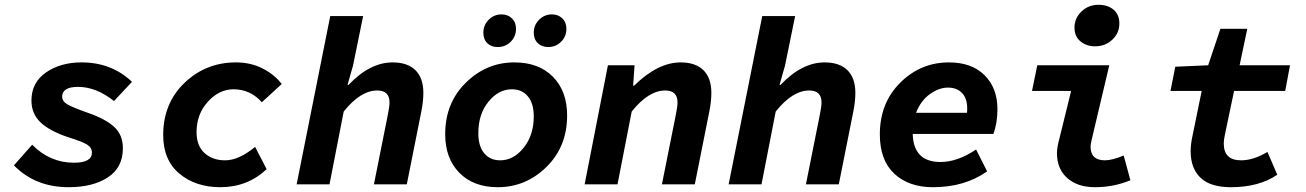

<svg xmlns="http://www.w3.org/2000/svg" viewBox="-20 -768 5440 800"><path d="M266 12Q127 12 38 -79L114 -165Q188 -90 288 -90Q363 -90 363 -132Q363 -153 343 -165.5Q323 -178 265 -196Q187 -222 149 -258Q111 -294 111 -349Q111 -424 171.5 -466Q232 -508 320 -508Q445 -508 530 -427L455 -347Q381 -406 305 -406Q239 -406 239 -365Q239 -346 260 -333.5Q281 -321 343 -299Q417 -274 454.5 -240.5Q492 -207 492 -150Q492 -70 429.5 -29Q367 12 266 12Z M898 12Q795 12 727.5 -44.5Q660 -101 660 -205Q660 -338 749 -423Q838 -508 963 -508Q1025 -508 1074.5 -482.5Q1124 -457 1154 -418L1071 -342Q1023 -396 953 -396Q893 -396 846 -344Q799 -292 799 -218Q799 -160 832.5 -130Q866 -100 918 -100Q975 -100 1043 -156L1091 -63Q1011 12 898 12Z M1216 0 1356 -701H1493L1451 -495L1428 -414H1432Q1521 -508 1616 -508Q1678 -508 1711 -475.5Q1744 -443 1744 -381Q1744 -346 1736 -306L1675 0H1538L1596 -290Q1603 -325 1603 -341Q1603 -391 1552 -391Q1482 -391 1412 -303L1353 0Z M2054 12Q1953 12 1894 -48Q1835 -108 1835 -209Q1835 -339 1921 -423.5Q2007 -508 2123 -508Q2225 -508 2284 -448Q2343 -388 2343 -287Q2343 -157 2257 -72.5Q2171 12 2054 12ZM2064 -100Q2120 -100 2162 -152.5Q2204 -205 2204 -283Q2204 -337 2179.5 -366.5Q2155 -396 2113 -396Q2057 -396 2015 -344Q1973 -292 1973 -213Q1973 -159 1997.5 -129.5Q2022 -100 2064 -100ZM2053 -572Q2027 -572 2010.5 -588Q1994 -604 1994 -632Q1994 -663 2016 -685.5Q2038 -708 2070 -708Q2096 -708 2113 -691.5Q2130 -675 2130 -648Q2130 -616 2108 -594Q2086 -572 2053 -572ZM2264 -572Q2238 -572 2221 -588Q2204 -604 2204 -632Q2204 -663 2226 -685.5Q2248 -708 2280 -708Q2306 -708 2323 -691.5Q2340 -675 2340 -648Q2340 -616 2318 -594Q2296 -572 2264 -572Z M2416 0 2513 -496H2624L2618 -411H2622Q2721 -508 2816 -508Q2878 -508 2911 -475.5Q2944 -443 2944 -381Q2944 -346 2936 -306L2875 0H2738L2796 -290Q2803 -325 2803 -341Q2803 -391 2752 -391Q2682 -391 2612 -303L2553 0Z M3016 0 3156 -701H3293L3251 -495L3228 -414H3232Q3321 -508 3416 -508Q3478 -508 3511 -475.5Q3544 -443 3544 -381Q3544 -346 3536 -306L3475 0H3338L3396 -290Q3403 -325 3403 -341Q3403 -391 3352 -391Q3282 -391 3212 -303L3153 0Z M3867 12Q3767 12 3706.5 -44Q3646 -100 3646 -208Q3646 -339 3731 -423.5Q3816 -508 3934 -508Q4029 -508 4082.5 -454.5Q4136 -401 4136 -313Q4136 -255 4119 -210H3783Q3786 -93 3899 -93Q3969 -93 4047 -145L4093 -54Q4000 12 3867 12ZM3930 -403Q3892 -403 3854 -375.5Q3816 -348 3797 -298H4009Q4010 -304 4010 -316Q4010 -358 3988.5 -380.5Q3967 -403 3930 -403Z M4542 12Q4470 12 4427 -26Q4384 -64 4384 -130Q4384 -153 4394 -190L4443 -389H4280L4302 -496H4602L4528 -183Q4524 -165 4524 -157Q4524 -100 4584 -100Q4614 -100 4662 -120L4690 -17Q4621 12 4542 12ZM4543 -575Q4507 -575 4482 -595.5Q4457 -616 4457 -653Q4457 -692 4486 -720Q4515 -748 4557 -748Q4596 -748 4620 -727.5Q4644 -707 4644 -670Q4644 -630 4614.5 -602.5Q4585 -575 4543 -575Z M5109 12Q5023 12 4982 -27.5Q4941 -67 4941 -138Q4941 -167 4949 -203L4987 -389H4857L4877 -490L5014 -496L5065 -648H5177L5145 -496H5355L5335 -389H5122L5084 -208Q5079 -186 5079 -170Q5079 -100 5151 -100Q5203 -100 5261 -135L5302 -40Q5226 12 5109 12Z"/></svg>

Font: TypoPRO Source Code Pro
Style: Bold Italic
Weight: 700
Italic angle: -11°
Monospace: yes
Designer: Paul D. Hunt, Teo Tuominen
Foundry: Adobe Systems Incorporated
Version: Version 1.030;PS 1.0;hotconv 1.0.84;makeotf.lib2.5.63406